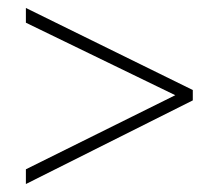

<svg xmlns="http://www.w3.org/2000/svg" viewBox="-20 -600 550 482"><path d="M45 -175V-138L464 -348V-374L45 -580V-543L420 -361Z"/></svg>

Font: Noto Sans Myanmar UI SemiCondensed ExtraLight
Style: Regular
Weight: 200
Width: 4
Designer: Monotype Design Team
Foundry: Monotype Imaging Inc.
Version: Version 2.103